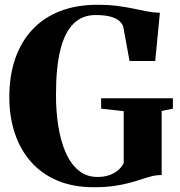

<svg xmlns="http://www.w3.org/2000/svg" viewBox="-20 -773 752 804"><path d="M373 11Q286 11 220 -17Q154 -45 109.2 -96Q64.5 -147 41.8 -215.8Q19 -284.5 19 -365.5Q19 -457 44.2 -528.8Q69.5 -600.5 117 -650.5Q164.5 -700.5 232.8 -726.8Q301 -753 387 -753Q435 -753 472.8 -748Q510.5 -743 541 -736.5Q571.5 -730 598 -725Q624.5 -720 649.5 -719.5L630 -517.5H522.5L496 -661.5Q492.5 -673 480.8 -684.2Q469 -695.5 444.8 -702.8Q420.5 -710 379.5 -710Q325 -710 288.2 -674.2Q251.5 -638.5 233 -565.2Q214.5 -492 214.5 -379Q214 -309.5 223.8 -247Q233.5 -184.5 254.2 -136.2Q275 -88 308.2 -60Q341.5 -32 388 -32Q414.5 -32 435.8 -39Q457 -46 472.8 -58.8Q488.5 -71.5 498 -89.5V-307.5L403.5 -318V-361.5H704V-318L657 -308.5V-40Q634 -40 613.2 -34.5Q592.5 -29 570.2 -21.5Q548 -14 520.5 -6.8Q493 0.5 457.2 5.8Q421.5 11 373 11Z"/></svg>

Font: Merriweather 96pt ExtraBold
Style: Regular
Weight: 800
Version: Version 2.100